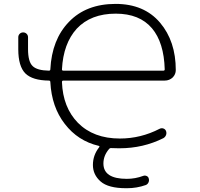

<svg xmlns="http://www.w3.org/2000/svg" viewBox="-20 -784 1040 1000"><path d="M302.7 -422.9Q302.7 -416 309.6 -416H831.1Q837.9 -416 837.9 -422.9Q834 -562.5 771.5 -636.7Q707 -712.9 583 -712.9Q453.1 -712.9 379.9 -634.8Q309.6 -557.6 302.7 -422.9ZM560.5 -12.7Q552.7 -13.7 547.9 -7.8Q518.6 26.4 518.6 67.4Q518.6 147.5 640.6 147.5Q684.6 147.5 726.6 131.8Q735.4 128.9 744.1 132.8Q752.9 136.7 754.9 146.5Q757.8 156.2 753.4 166Q749 175.8 739.3 179.7Q692.4 196.3 641.6 196.3Q638.7 196.3 636.7 196.3Q543.9 196.3 503.9 161.1Q463.9 126 463.9 75.2Q463.9 24.4 496.1 -16.6Q501 -22.5 494.1 -24.4Q385.7 -49.8 317.4 -138.7Q249 -226.6 242.2 -356.4Q242.2 -364.3 234.4 -364.3Q149.4 -365.2 112.3 -401.4Q75.2 -438.5 75.2 -527.3V-589.8Q75.2 -600.6 82.5 -607.9Q89.8 -615.2 100.6 -615.2Q111.3 -615.2 118.7 -607.9Q126 -600.6 126 -589.8V-528.3Q126 -461.9 150.4 -439.5Q173.8 -417 234.4 -416Q242.2 -416 242.2 -422.9Q250 -578.1 338.9 -669.9Q428.7 -763.7 582 -763.7Q730.5 -763.7 813.5 -666Q895.5 -569.3 895.5 -418.9Q895.5 -397.5 879.9 -380.9Q862.3 -364.3 837.9 -364.3H309.6Q302.7 -364.3 302.7 -356.4Q307.6 -224.6 385.7 -144.5Q466.8 -62.5 604.5 -62.5Q712.9 -62.5 811.5 -113.3Q821.3 -118.2 831.1 -114.7Q840.8 -111.3 844.7 -101.6Q848.6 -90.8 844.7 -80.6Q840.8 -70.3 831.1 -64.5Q725.6 -11.7 602.5 -11.7Q600.6 -11.7 598.6 -11.7Q573.2 -11.7 560.5 -12.7Z"/></svg>

Font: Rounded Mgen+ 1mn light
Style: Regular
Weight: 200
Designer: [Source Han Sans]
Ryoko NISHIZUKA  (kana & ideographs); Paul D. Hunt (Latin, Greek & Cyrillic); Wenlong ZHANG  (bopomofo
Version: Version 1.059.20150602